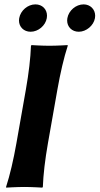

<svg xmlns="http://www.w3.org/2000/svg" viewBox="-20 -854 455 877"><path d="M287.7 -771C287 -767.4 286.7 -763.8 286.7 -760.4C286.7 -731.4 308.5 -709 339.8 -709C373.8 -709 407.7 -737 413.7 -771C414.3 -774.7 414.7 -778.3 414.7 -781.9C414.7 -811.6 392.2 -834 361.8 -834C326.8 -834 293.9 -806 287.7 -771ZM67.7 -771C67 -767.4 66.7 -763.8 66.7 -760.4C66.7 -731.4 88.5 -709 119.8 -709C154.8 -709 187.7 -737 193.7 -771C194.4 -774.8 194.7 -778.6 194.7 -782.2C194.7 -811.8 173 -834 141.8 -834C106.8 -834 73.9 -806 67.7 -771ZM98.2 -445 55 -200C41.8 -125 25.3 -54 7.7 0L8.2 3C8.2 3 56.7 0 91.7 0C125.7 0 173.2 3 173.2 3L175.7 0C177.8 -57 185.8 -125 199 -200L242.2 -445C255.4 -520 272.1 -592 289.5 -645L289 -648C289 -648 240.5 -645 205.5 -645C171.5 -645 124 -648 124 -648L121.5 -645C119.4 -588 111.4 -520 98.2 -445Z"/></svg>

Font: Linux Biolinum O 
Style: Bold Italic
Weight: 700
Designer: Philipp H. Poll
Foundry: Philipp H. Poll
Version: Version 1.3.2